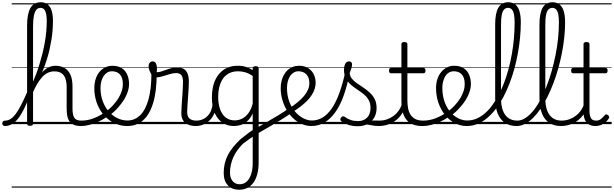

<svg xmlns="http://www.w3.org/2000/svg" viewBox="-104 -1104 5461 1708"><path d="M-59 17Q-72 17 -78 9.5Q-84 2 -84 -7Q-84 -16 -78 -23.5Q-72 -31 -59 -31Q-34 -31 -11.5 -44.5Q11 -58 34 -88Q57 -118 83 -168.5Q109 -219 142 -294Q148 -307 154.5 -303Q161 -299 165 -287Q169 -275 164 -262Q136 -187 109 -133.5Q82 -80 55.5 -47Q29 -14 0.5 1.5Q-28 17 -59 17ZM614 17Q578 17 553.5 6.5Q529 -4 514.5 -24Q500 -44 494.5 -72.5Q489 -101 489 -137V-326Q489 -374 477.5 -406Q466 -438 442 -453.5Q418 -469 379 -469Q347 -469 320.5 -456Q294 -443 270.5 -417.5Q247 -392 225.5 -355Q204 -318 183 -269L164 -277Q188 -331 211.5 -375Q235 -419 262 -451Q289 -483 320.5 -501Q352 -519 391 -519Q435 -519 469 -500Q503 -481 522 -440.5Q541 -400 541 -334V-137Q541 -82 557 -56.5Q573 -31 620 -31Q629 -31 634 -23.5Q639 -16 638.5 -7Q638 2 632 9.5Q626 17 614 17ZM162 15Q149 15 143 10.5Q137 6 137 -4V-878Q137 -982 167 -1033Q197 -1084 258 -1084Q297 -1084 321 -1064Q345 -1044 356 -1007Q367 -970 367 -919Q367 -880 364 -838Q361 -796 354 -753Q347 -710 337 -665Q327 -620 312.5 -574.5Q298 -529 280 -483.5Q262 -438 239.5 -393.5Q217 -349 190 -306V-4Q190 6 183 10.5Q176 15 162 15ZM190 -377Q205 -411 220 -451.5Q235 -492 248.5 -537Q262 -582 274 -630Q286 -678 294.5 -726.5Q303 -775 307.5 -823.5Q312 -872 312 -916Q312 -951 307 -977.5Q302 -1004 290 -1019Q278 -1034 256 -1034Q233 -1034 218.5 -1016Q204 -998 197 -961.5Q190 -925 190 -867ZM0 555H676V565H0ZM0 -20H676V0H0ZM0 -505H676V-500H0ZM0 -1075H676V-1065H0Z M614 17Q601 17 595.5 9.5Q590 2 591.5 -7Q593 -16 600.5 -23.5Q608 -31 620 -31Q676 -31 730 -52Q784 -73 828 -105Q836 -110 842.5 -107Q849 -104 853.5 -96.5Q858 -89 858 -80.5Q858 -72 851 -67Q817 -43 777 -24Q737 -5 695.5 6Q654 17 614 17ZM676 555V565ZM676 -20V0ZM676 -505V-500ZM676 -1075V-1065Z M831 -106Q854 -122 874.5 -140.5Q895 -159 912 -180Q936 -207 953 -236.5Q970 -266 979.5 -295.5Q989 -325 989 -355Q989 -414 963 -442Q937 -470 891 -470Q881 -470 875.5 -477.5Q870 -485 871 -494.5Q872 -504 878 -511.5Q884 -519 895 -519Q948 -519 981 -496.5Q1014 -474 1029 -437Q1044 -400 1044 -358Q1044 -324 1032.5 -288.5Q1021 -253 1000 -218.5Q979 -184 950 -152Q931 -129 907.5 -108Q884 -87 859 -69ZM676 555H1120V565H676ZM676 -20H1120V0H676ZM676 -505H1120V-500H676ZM676 -1075H1120V-1065H676Z M1029 17Q978 17 933.5 0Q889 -17 852.5 -48Q816 -79 789.5 -121.5Q763 -164 749 -214.5Q735 -265 735 -321Q735 -355 742.5 -385.5Q750 -416 764 -440.5Q778 -465 798 -482.5Q818 -500 842.5 -509.5Q867 -519 895 -519Q906 -519 911 -511.5Q916 -504 915 -494.5Q914 -485 908 -477.5Q902 -470 891 -470Q869 -470 851 -459.5Q833 -449 819.5 -429.5Q806 -410 798 -383Q790 -356 790 -323Q790 -257 810 -203.5Q830 -150 864 -111.5Q898 -73 941 -52.5Q984 -32 1029 -32Q1096 -32 1144 -80Q1192 -128 1217.5 -221.5Q1243 -315 1243 -451Q1243 -462 1250 -467Q1257 -472 1266.5 -471.5Q1276 -471 1283 -465Q1290 -459 1290 -449Q1290 -292 1258.5 -188.5Q1227 -85 1169 -34Q1111 17 1029 17ZM1120 555H1133V565H1120ZM1120 -20H1133V0H1120ZM1120 -505H1133V-500H1120ZM1120 -1075H1133V-1065H1120Z M1636 17Q1611 17 1588 11Q1565 5 1547 -8.5Q1529 -22 1519 -44Q1509 -66 1509 -97Q1509 -124 1511.5 -159Q1514 -194 1516.5 -232.5Q1519 -271 1521.5 -307Q1524 -343 1524 -374Q1524 -419 1508.5 -436.5Q1493 -454 1462 -454Q1437 -454 1404.5 -444Q1372 -434 1340 -424.5Q1308 -415 1282 -415Q1266 -415 1251.5 -431.5Q1237 -448 1227.5 -471.5Q1218 -495 1218 -514Q1218 -527 1222 -536.5Q1226 -546 1234.5 -552Q1243 -558 1254 -558Q1274 -558 1283 -540Q1292 -522 1292 -497Q1292 -488 1291.5 -479Q1291 -470 1290 -462Q1307 -461 1327.5 -467Q1348 -473 1371.5 -482Q1395 -491 1420 -497.5Q1445 -504 1471 -504Q1507 -504 1530 -491Q1553 -478 1564.5 -449.5Q1576 -421 1576 -376Q1576 -345 1573.5 -308.5Q1571 -272 1568.5 -235Q1566 -198 1563.5 -165Q1561 -132 1561 -108Q1561 -68 1582 -49.5Q1603 -31 1642 -31Q1653 -31 1658 -23.5Q1663 -16 1662.5 -7Q1662 2 1655.5 9.5Q1649 17 1636 17ZM1132 555H1700V565H1132ZM1132 -20H1700V0H1132ZM1132 -505H1700V-500H1132ZM1132 -1075H1700V-1065H1132Z M1635 17Q1624 17 1618.5 9.5Q1613 2 1613.5 -7Q1614 -16 1621 -23.5Q1628 -31 1641 -31Q1674 -31 1700.5 -43Q1727 -55 1746 -76Q1765 -97 1775.5 -125Q1786 -153 1787 -186Q1788 -198 1797 -201.5Q1806 -205 1814.5 -201.5Q1823 -198 1822 -186Q1821 -142 1806.5 -104.5Q1792 -67 1767.5 -40Q1743 -13 1709 2Q1675 17 1635 17ZM1700 555V565ZM1700 -20V0ZM1700 -505V-500ZM1700 -1075V-1065Z M2023 584Q1960 584 1923 544.5Q1886 505 1886 435Q1886 390 1895.5 350Q1905 310 1924 273.5Q1943 237 1971 203Q1999 169 2035 135Q2054 120 2072 105.5Q2090 91 2108.5 77.5Q2127 64 2144 53V-94Q2120 -45 2090.5 -21.5Q2061 2 2031.5 9.5Q2002 17 1975 17Q1919 17 1875 -12.5Q1831 -42 1806 -99Q1781 -156 1781 -238Q1781 -288 1790.5 -331Q1800 -374 1819 -408.5Q1838 -443 1866 -468Q1894 -493 1930 -506Q1966 -519 2011 -519Q2036 -519 2057 -515.5Q2078 -512 2099.5 -503.5Q2121 -495 2144 -480V-497Q2144 -506 2150.5 -510.5Q2157 -515 2171 -515Q2184 -515 2190.5 -510.5Q2197 -506 2197 -497V336Q2197 397 2185 443.5Q2173 490 2150.5 521Q2128 552 2095.5 568Q2063 584 2023 584ZM2029 535Q2062 535 2088 513.5Q2114 492 2129 449Q2144 406 2144 343V112Q2130 122 2115.5 132Q2101 142 2086.5 153Q2072 164 2057 175Q2030 202 2008.5 231.5Q1987 261 1972.5 293Q1958 325 1950 359.5Q1942 394 1942 432Q1942 463 1952.5 486Q1963 509 1982 522Q2001 535 2029 535ZM1984 -33Q2016 -33 2046.5 -47Q2077 -61 2102.5 -93Q2128 -125 2144 -181V-428Q2109 -452 2077 -461Q2045 -470 2012 -470Q1980 -470 1953 -460.5Q1926 -451 1904.5 -432.5Q1883 -414 1868 -386Q1853 -358 1845 -322Q1837 -286 1837 -242Q1837 -180 1853.5 -133Q1870 -86 1903 -59.5Q1936 -33 1984 -33ZM1700 555H2335V565H1700ZM1700 -20H2335V0H1700ZM1700 -505H2335V-500H1700ZM1700 -1075H2335V-1065H1700Z M2490 -100Q2443 -67 2393 -36.5Q2343 -6 2292 23.5Q2241 53 2189 83Q2181 88 2173.5 84Q2166 80 2162 72Q2158 64 2159 55Q2160 46 2170 40Q2220 10 2270 -18.5Q2320 -47 2369.5 -77Q2419 -107 2466 -140Q2474 -146 2482 -143Q2490 -140 2495.5 -132Q2501 -124 2500 -115.5Q2499 -107 2490 -100ZM2335 555V565ZM2335 -20V0ZM2335 -505V-500ZM2335 -1075V-1065Z M2468 -140Q2510 -167 2543 -194Q2576 -221 2599.5 -249Q2623 -277 2635.5 -305.5Q2648 -334 2648 -364Q2648 -414 2622 -442Q2596 -470 2550 -470Q2540 -470 2534.5 -477.5Q2529 -485 2530 -494.5Q2531 -504 2537 -511.5Q2543 -519 2554 -519Q2607 -519 2640 -496.5Q2673 -474 2688.5 -440Q2704 -406 2704 -369Q2704 -341 2695.5 -314Q2687 -287 2670 -260Q2653 -233 2627.5 -207Q2602 -181 2568.5 -155.5Q2535 -130 2494 -104ZM2335 555H2779V565H2335ZM2335 -20H2779V0H2335ZM2335 -505H2779V-500H2335ZM2335 -1075H2779V-1065H2335Z M2666 17Q2623 17 2582.5 0Q2542 -17 2508 -48Q2474 -79 2448.5 -121.5Q2423 -164 2408 -214.5Q2393 -265 2393 -321Q2393 -355 2401 -385.5Q2409 -416 2423 -440.5Q2437 -465 2457 -482.5Q2477 -500 2501.5 -509.5Q2526 -519 2554 -519Q2563 -519 2567.5 -511.5Q2572 -504 2571 -494.5Q2570 -485 2564.5 -477.5Q2559 -470 2550 -470Q2528 -470 2509.5 -459Q2491 -448 2477.5 -428.5Q2464 -409 2456.5 -381.5Q2449 -354 2449 -322Q2449 -256 2468.5 -202.5Q2488 -149 2521 -111Q2554 -73 2593 -52.5Q2632 -32 2670 -32Q2722 -32 2766.5 -59Q2811 -86 2848.5 -141Q2886 -196 2916 -279.5Q2946 -363 2970 -475Q2972 -484 2982 -485Q2992 -486 3001 -480Q3010 -474 3007 -459Q2985 -341 2952.5 -251.5Q2920 -162 2876.5 -102.5Q2833 -43 2780.5 -13Q2728 17 2666 17ZM2779 555V565ZM2779 -20V0ZM2779 -505V-500ZM2779 -1075V-1065Z M3266 17Q3233 17 3206.5 11.5Q3180 6 3155 3.5Q3130 1 3101 12L3122 -11Q3159 -25 3184.5 -29Q3210 -33 3230.5 -32Q3251 -31 3272 -31Q3281 -31 3285 -23.5Q3289 -16 3287.5 -7Q3286 2 3280.5 9.5Q3275 17 3266 17ZM3077 19Q3035 19 2997 7Q2959 -5 2930 -27Q2924 -33 2923.5 -41.5Q2923 -50 2931 -59Q2938 -68 2945.5 -69.5Q2953 -71 2962 -65Q2990 -45 3017.5 -36Q3045 -27 3082 -27Q3133 -27 3162.5 -58.5Q3192 -90 3192 -144Q3192 -186 3175 -215.5Q3158 -245 3131 -266.5Q3104 -288 3074 -307.5Q3044 -327 3017 -350.5Q2990 -374 2973 -406Q2956 -438 2956 -485Q2956 -511 2966.5 -534.5Q2977 -558 3001 -558Q3014 -558 3021 -550.5Q3028 -543 3028 -530Q3028 -519 3022.5 -499.5Q3017 -480 3007 -456Q3008 -427 3026 -404.5Q3044 -382 3071 -363.5Q3098 -345 3128 -325Q3158 -305 3185 -280.5Q3212 -256 3229 -223Q3246 -190 3246 -144Q3246 -71 3200 -26Q3154 19 3077 19ZM2779 555H3329V565H2779ZM2779 -20H3329V0H2779ZM2779 -505H3329V-500H2779ZM2779 -1075H3329V-1065H2779Z M3264 17Q3253 17 3247.5 9.5Q3242 2 3242.5 -7Q3243 -16 3250 -23.5Q3257 -31 3270 -31Q3307 -31 3339.5 -42.5Q3372 -54 3398.5 -74Q3425 -94 3444 -121.5Q3463 -149 3473 -182Q3476 -193 3485.5 -192Q3495 -191 3501.5 -184Q3508 -177 3505 -167Q3493 -125 3471 -91.5Q3449 -58 3417.5 -33.5Q3386 -9 3347 4Q3308 17 3264 17ZM3329 555V565ZM3329 -20V0ZM3329 -505V-500ZM3329 -1075V-1065Z M3653 17Q3602 17 3566.5 2Q3531 -13 3509.5 -41.5Q3488 -70 3477.5 -110Q3467 -150 3467 -201V-452H3376Q3365 -452 3361 -458Q3357 -464 3357 -476Q3357 -489 3361 -494.5Q3365 -500 3376 -500H3467V-711Q3467 -721 3473.5 -725.5Q3480 -730 3493 -730Q3506 -730 3513 -725.5Q3520 -721 3520 -711V-500H3661Q3672 -500 3676.5 -494.5Q3681 -489 3681 -476Q3681 -464 3676.5 -458Q3672 -452 3661 -452H3520V-213Q3520 -175 3526 -142Q3532 -109 3547.5 -84.5Q3563 -60 3590 -45.5Q3617 -31 3660 -31Q3670 -31 3675 -23.5Q3680 -16 3679.5 -7Q3679 2 3672.5 9.5Q3666 17 3653 17ZM3329 555H3717V565H3329ZM3329 -20H3717V0H3329ZM3329 -505H3717V-500H3329ZM3329 -1075H3717V-1065H3329Z M3655 17Q3642 17 3636.5 9.5Q3631 2 3632.5 -7Q3634 -16 3641.5 -23.5Q3649 -31 3661 -31Q3717 -31 3771 -52Q3825 -73 3869 -105Q3877 -110 3883.5 -107Q3890 -104 3894.5 -96.5Q3899 -89 3899 -80.5Q3899 -72 3892 -67Q3858 -43 3818 -24Q3778 -5 3736.5 6Q3695 17 3655 17ZM3717 555V565ZM3717 -20V0ZM3717 -505V-500ZM3717 -1075V-1065Z M3872 -106Q3895 -122 3915.5 -140.5Q3936 -159 3953 -180Q3977 -207 3994 -236.5Q4011 -266 4020.5 -295.5Q4030 -325 4030 -355Q4030 -414 4004 -442Q3978 -470 3932 -470Q3922 -470 3916.5 -477.5Q3911 -485 3912 -494.5Q3913 -504 3919 -511.5Q3925 -519 3936 -519Q3989 -519 4022 -496.5Q4055 -474 4070 -437Q4085 -400 4085 -358Q4085 -324 4073.5 -288.5Q4062 -253 4041 -218.5Q4020 -184 3991 -152Q3972 -129 3948.5 -108Q3925 -87 3900 -69ZM3717 555H4161V565H3717ZM3717 -20H4161V0H3717ZM3717 -505H4161V-500H3717ZM3717 -1075H4161V-1065H3717Z M4048 17Q3990 17 3940.5 -9.5Q3891 -36 3854 -82.5Q3817 -129 3796 -190Q3775 -251 3775 -321Q3775 -364 3787 -400.5Q3799 -437 3821 -463.5Q3843 -490 3872 -504.5Q3901 -519 3936 -519Q3945 -519 3949.5 -511.5Q3954 -504 3953 -494.5Q3952 -485 3946.5 -477.5Q3941 -470 3932 -470Q3914 -470 3898 -463Q3882 -456 3870 -443Q3858 -430 3849.5 -411.5Q3841 -393 3836 -370.5Q3831 -348 3831 -322Q3831 -256 3849.5 -202.5Q3868 -149 3899.5 -111Q3931 -73 3970.5 -52.5Q4010 -32 4053 -32Q4095 -32 4133.5 -48Q4172 -64 4207.5 -94Q4243 -124 4274 -166Q4305 -208 4332 -259.5Q4359 -311 4381.5 -370.5Q4404 -430 4421 -494.5Q4438 -559 4450 -627Q4462 -695 4468 -765Q4474 -835 4474 -904Q4474 -914 4482.5 -919.5Q4491 -925 4501.5 -925Q4512 -925 4520.5 -919.5Q4529 -914 4529 -904Q4529 -840 4522.5 -771.5Q4516 -703 4503.5 -633.5Q4491 -564 4472.5 -495.5Q4454 -427 4429 -362.5Q4404 -298 4374 -241Q4344 -184 4308 -137Q4272 -90 4231.5 -55.5Q4191 -21 4145 -2Q4099 17 4048 17ZM4161 555V565ZM4161 -20V0ZM4161 -505V-500ZM4161 -1075V-1065Z M4491 17Q4430 17 4387.5 -11.5Q4345 -40 4323 -95Q4301 -150 4301 -229V-887Q4301 -987 4329.5 -1035.5Q4358 -1084 4417 -1084Q4455 -1084 4480 -1064Q4505 -1044 4517 -1004.5Q4529 -965 4529 -905Q4529 -892 4520.5 -886Q4512 -880 4501.5 -880Q4491 -880 4482.5 -886Q4474 -892 4474 -905Q4474 -949 4468 -977.5Q4462 -1006 4449 -1020Q4436 -1034 4416 -1034Q4395 -1034 4381 -1020Q4367 -1006 4360 -974Q4353 -942 4353 -887V-229Q4353 -165 4369.5 -121Q4386 -77 4418.5 -54Q4451 -31 4497 -31Q4508 -31 4513.5 -23.5Q4519 -16 4518.5 -7Q4518 2 4511 9.5Q4504 17 4491 17ZM4161 555H4555V565H4161ZM4161 -20H4555V0H4161ZM4161 -505H4555V-500H4161ZM4161 -1075H4555V-1065H4161Z M4491 17Q4479 17 4474 9.5Q4469 2 4470.5 -7Q4472 -16 4478.5 -23.5Q4485 -31 4497 -31Q4534 -31 4569 -53.5Q4604 -76 4637.5 -116Q4671 -156 4700.5 -211Q4730 -266 4756 -331Q4782 -396 4802.5 -468Q4823 -540 4838 -614.5Q4853 -689 4860.5 -762.5Q4868 -836 4868 -904Q4868 -917 4876.5 -923.5Q4885 -930 4895.5 -930Q4906 -930 4914.5 -923.5Q4923 -917 4923 -904Q4923 -842 4916 -774Q4909 -706 4895.5 -636.5Q4882 -567 4863 -498.5Q4844 -430 4819.5 -365.5Q4795 -301 4766.5 -243.5Q4738 -186 4706 -138.5Q4674 -91 4639 -56Q4604 -21 4567 -2Q4530 17 4491 17ZM4555 555V565ZM4555 -20V0ZM4555 -505V-500ZM4555 -1075V-1065Z M4885 17Q4824 17 4781.5 -11.5Q4739 -40 4717 -95Q4695 -150 4695 -229V-887Q4695 -987 4723.5 -1035.5Q4752 -1084 4811 -1084Q4849 -1084 4874 -1064Q4899 -1044 4911 -1004.5Q4923 -965 4923 -905Q4923 -892 4914.5 -886Q4906 -880 4895.5 -880Q4885 -880 4876.5 -886Q4868 -892 4868 -905Q4868 -949 4862 -977.5Q4856 -1006 4843 -1020Q4830 -1034 4810 -1034Q4789 -1034 4775 -1020Q4761 -1006 4754 -974Q4747 -942 4747 -887V-229Q4747 -165 4763.5 -121Q4780 -77 4812.5 -54Q4845 -31 4891 -31Q4902 -31 4907.5 -23.5Q4913 -16 4912.5 -7Q4912 2 4905 9.5Q4898 17 4885 17ZM4555 555H4949V565H4555ZM4555 -20H4949V0H4555ZM4555 -505H4949V-500H4555ZM4555 -1075H4949V-1065H4555Z M4884 17Q4873 17 4867.5 9.5Q4862 2 4862.5 -7Q4863 -16 4870 -23.5Q4877 -31 4890 -31Q4927 -31 4959.5 -42.5Q4992 -54 5018.5 -74Q5045 -94 5064 -121.5Q5083 -149 5093 -182Q5096 -193 5105.5 -192Q5115 -191 5121.5 -184Q5128 -177 5125 -167Q5113 -125 5091 -91.5Q5069 -58 5037.5 -33.5Q5006 -9 4967 4Q4928 17 4884 17ZM4949 555V565ZM4949 -20V0ZM4949 -505V-500ZM4949 -1075V-1065Z M5193 17Q5157 17 5133.5 2.5Q5110 -12 5098.5 -40Q5087 -68 5087 -107V-452H4996Q4985 -452 4981 -458Q4977 -464 4977 -476Q4977 -489 4981 -494.5Q4985 -500 4996 -500H5087V-711Q5087 -721 5093.5 -725.5Q5100 -730 5113 -730Q5126 -730 5133 -725.5Q5140 -721 5140 -711V-500H5281Q5292 -500 5296.5 -494.5Q5301 -489 5301 -476Q5301 -464 5296.5 -458Q5292 -452 5281 -452H5140V-119Q5140 -78 5152 -54.5Q5164 -31 5199 -31Q5224 -31 5241.5 -45Q5259 -59 5276 -79Q5283 -88 5290.5 -86.5Q5298 -85 5306 -79Q5313 -72 5315 -64.5Q5317 -57 5312 -50Q5298 -29 5280 -14Q5262 1 5240 9Q5218 17 5193 17ZM4949 555H5337V565H4949ZM4949 -20H5337V0H4949ZM4949 -505H5337V-500H4949ZM4949 -1075H5337V-1065H4949Z"/></svg>

Font: Playwrite AR Guides
Style: Regular
Weight: 400
Designer: Veronika Burian, José Scaglione
Foundry: TypeTogether
Version: Version 1.003